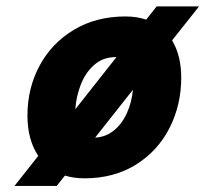

<svg xmlns="http://www.w3.org/2000/svg" viewBox="-20 -559 658 615"><path d="M381.3 -506.3Q418.5 -506.3 448.2 -496.1L481.9 -538.6H617.7L531.2 -429.7Q560.5 -380.9 560.5 -310.5Q560.5 -223.1 523.2 -149.4Q485.8 -75.7 415.5 -31.7Q345.2 12.2 250.5 12.2Q216.8 12.2 188 3.4L161.6 36.6H26.4L102.5 -59.6Q67.9 -111.8 67.9 -189Q67.9 -276.4 106.9 -348.9Q146 -421.4 217.3 -463.9Q288.6 -506.3 381.3 -506.3ZM221.2 -209 353 -376H349.6Q310.1 -376 282 -351.3Q253.9 -326.7 239 -288.6Q224.1 -250.5 221.2 -209ZM405.8 -271.5 284.7 -118.2Q319.3 -120.1 345.2 -141.4Q371.1 -162.6 386.5 -196.8Q401.9 -231 405.8 -271.5Z"/></svg>

Font: Lesson One Extra
Style: Italic
Weight: 800
Italic angle: -14°
Designer: But Ko, Victor Gaultney, Annie Olsen, Julie Remington, Don Collingsworth, Eric Hays, Becca Hirsbrunner
Version: Version 1.100